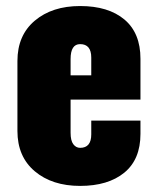

<svg xmlns="http://www.w3.org/2000/svg" viewBox="-20 -609 524 640"><path d="M215.3 -357.9H284.2V-417Q284.2 -461.9 247.1 -461.9Q215.3 -461.9 215.3 -412.1ZM38.1 -172.4V-405.8Q38.1 -491.2 95.9 -540Q153.8 -588.9 247.1 -588.9Q341.3 -588.9 394.8 -543.9Q448.2 -499 448.2 -413.1V-276.9H215.3V-166.5Q215.3 -140.1 224.4 -128.2Q233.4 -116.2 247.1 -116.2Q284.2 -116.2 284.2 -161.1V-207H448.2V-162.6Q448.2 -77.6 394.3 -33.4Q340.3 10.7 247.1 10.7Q153.8 10.7 95.9 -38.1Q38.1 -86.9 38.1 -172.4Z"/></svg>

Font: Oswald
Style: Heavy
Weight: 800
Designer: Vernon Adams
Foundry: Vernon Adams
Version: 3.0; ttfautohint (v0.95) -l 8 -r 50 -G 200 -x 0 -w "G" -W -c